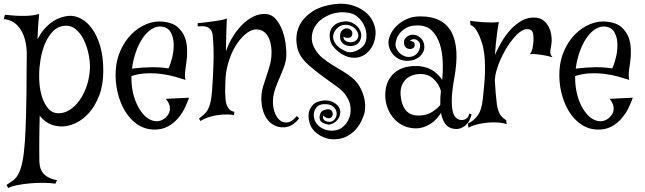

<svg xmlns="http://www.w3.org/2000/svg" viewBox="-60 -639 3400 1012"><path d="M307.6 -555.7Q337.9 -556.6 369.1 -539.6Q400.4 -522.5 426.3 -486.3Q452.1 -450.2 468.3 -395Q484.4 -339.8 484.4 -265.6Q484.4 -191.4 462.9 -135.7Q441.4 -80.1 408.7 -43.5Q376 -6.8 335.9 11.2Q295.9 29.3 258.8 27.3Q220.7 25.4 193.8 9.8Q167 -5.9 149.4 -29.3Q148.4 -2.9 147.9 31.7Q147.5 66.4 147 100.6Q146.5 134.8 147 164.6Q147.5 194.3 147.5 212.9Q149.4 257.8 173.8 280.8Q198.2 303.7 240.2 310.5L232.4 329.1Q207 325.2 169.9 324.7Q132.8 324.2 96.2 327.6Q59.6 331.1 28.3 337.4Q-2.9 343.8 -16.6 352.5L-25.4 335.9Q-5.9 323.2 9.8 311.5Q25.4 299.8 37.6 276.9Q49.8 253.9 58.1 213.9Q66.4 173.8 71.3 106.4Q75.2 39.1 77.1 -25.9Q79.1 -90.8 79.6 -148.4Q80.1 -206.1 80.1 -256.3Q80.1 -306.6 81.1 -344.7Q82 -384.8 74.2 -419.4Q66.4 -454.1 50.8 -480Q35.2 -505.9 12.2 -521Q-10.7 -536.1 -40 -538.1L-34.2 -561.5Q-1 -557.6 24.9 -556.2Q50.8 -554.7 72.3 -555.2Q93.8 -555.7 111.8 -558.1Q129.9 -560.5 146.5 -565.4Q142.6 -528.3 140.6 -494.1Q138.7 -460 137.7 -431.6Q166 -487.3 210.4 -520Q254.9 -552.7 307.6 -555.7ZM414.1 -282.2Q415 -312.5 407.2 -352.1Q399.4 -391.6 382.8 -426.8Q366.2 -461.9 339.8 -484.4Q313.5 -506.8 277.3 -502.9Q240.2 -498 215.3 -470.2Q190.4 -442.4 175.3 -404.3Q160.2 -366.2 153.3 -323.2Q146.5 -280.3 146.5 -247.1Q145.5 -229.5 148.4 -194.8Q151.4 -160.2 162.1 -126.5Q172.9 -92.8 193.8 -67.4Q214.8 -42 250 -42Q279.3 -42 307.6 -60.1Q335.9 -78.1 358.9 -109.9Q381.8 -141.6 397 -185.5Q412.1 -229.5 414.1 -282.2Z M549.8 -264.6Q552.7 -322.3 574.7 -372.1Q596.7 -421.9 631.8 -457.5Q667 -493.2 711.4 -511.7Q755.9 -530.3 803.7 -524.4Q851.6 -518.6 877.4 -495.1Q903.3 -471.7 914.1 -442.9Q924.8 -414.1 925.8 -385.7Q926.8 -357.4 925.8 -341.8Q924.8 -327.1 922.4 -309.6Q919.9 -292 917.5 -274.9Q915 -257.8 915 -242.7Q915 -227.5 918 -217.8Q893.6 -225.6 861.3 -234.9Q829.1 -244.1 791.5 -249Q753.9 -253.9 713.4 -252.4Q672.9 -251 632.8 -238.3Q631.8 -201.2 638.2 -164.6Q644.5 -127.9 659.2 -94.7Q671.9 -66.4 688.5 -44.9Q705.1 -23.4 724.1 -12.2Q743.2 -1 763.2 0Q783.2 1 803.7 -11.7Q820.3 -23.4 829.1 -40Q836.9 -53.7 835.4 -73.2Q834 -92.8 814.5 -118.2L936.5 -124Q929.7 -104.5 916.5 -75.2Q903.3 -45.9 880.9 -18.6Q858.4 8.8 825.2 27.3Q792 45.9 745.1 43.9Q698.2 41 660.6 14.2Q623 -12.7 597.7 -55.7Q572.3 -98.6 559.6 -152.8Q546.9 -207 549.8 -264.6ZM792 -499Q764.6 -502 738.8 -485.4Q712.9 -468.8 691.9 -438Q670.9 -407.2 656.2 -365.2Q641.6 -323.2 635.7 -277.3Q691.4 -284.2 739.3 -284.7Q787.1 -285.2 828.1 -278.3Q838.9 -300.8 847.7 -336.4Q856.4 -372.1 855.5 -406.7Q854.5 -441.4 840.3 -467.8Q826.2 -494.1 792 -499Z M1130.9 -368.2Q1142.6 -404.3 1164.1 -440.4Q1185.5 -476.6 1213.4 -505.4Q1241.2 -534.2 1273.9 -550.8Q1306.6 -567.4 1341.8 -565.4Q1374 -562.5 1395 -537.1Q1416 -511.7 1428.7 -477.1Q1441.4 -442.4 1445.8 -405.8Q1450.2 -369.1 1449.2 -344.7Q1447.3 -314.5 1437 -286.6Q1426.8 -258.8 1414.6 -231Q1402.3 -203.1 1391.6 -173.8Q1380.9 -144.5 1378.9 -112.3Q1377 -80.1 1386.2 -51.3Q1395.5 -22.5 1413.1 -6.8Q1430.7 8.8 1454.6 6.3Q1478.5 3.9 1503.9 -27.3L1516.6 -16.6Q1506.8 0 1484.4 16.1Q1461.9 32.2 1431.6 32.2Q1411.1 32.2 1391.1 23.9Q1371.1 15.6 1355 -2.4Q1338.9 -20.5 1328.6 -48.8Q1318.4 -77.1 1317.4 -118.2Q1317.4 -152.3 1326.2 -181.6Q1335 -210.9 1345.2 -240.2Q1355.5 -269.5 1363.8 -301.3Q1372.1 -333 1371.1 -372.1Q1369.1 -408.2 1359.9 -431.2Q1350.6 -454.1 1337.4 -466.3Q1324.2 -478.5 1309.1 -481.9Q1293.9 -485.4 1281.2 -483.4Q1254.9 -478.5 1227.5 -453.6Q1200.2 -428.7 1178.2 -391.1Q1156.2 -353.5 1142.6 -305.7Q1128.9 -257.8 1127.9 -208V-210Q1127.9 -185.5 1127 -167Q1126 -148.4 1127.9 -135.7Q1127.9 -107.4 1133.3 -91.3Q1138.7 -75.2 1145.5 -66.4Q1152.3 -57.6 1160.6 -54.2Q1168.9 -50.8 1174.8 -49.8L1173.8 -32.2Q1160.2 -35.2 1139.2 -35.6Q1118.2 -36.1 1093.8 -33.2Q1069.3 -30.3 1043.5 -22.5Q1017.6 -14.6 996.1 -1L989.3 -14.6Q1003.9 -26.4 1015.1 -35.6Q1026.4 -44.9 1034.7 -59.6Q1043 -74.2 1048.8 -97.7Q1054.7 -121.1 1057.6 -159.2Q1063.5 -236.3 1065.4 -311Q1067.4 -385.7 1061.5 -450.2Q1059.6 -470.7 1051.3 -481.4Q1043 -492.2 1031.2 -496.6Q1019.5 -501 1006.8 -501Q994.1 -501 982.4 -500L981.4 -516.6Q1002.9 -518.6 1025.9 -521.5Q1048.8 -524.4 1070.3 -527.3Q1091.8 -530.3 1108.9 -533.7Q1126 -537.1 1135.7 -542Q1133.8 -510.7 1133.3 -480Q1132.8 -449.2 1131.8 -423.8Q1130.9 -394.5 1130.9 -368.2Z M1861.3 -43.9Q1855.5 -23.4 1844.2 0Q1833 23.4 1814.5 43.9Q1795.9 64.5 1770 78.6Q1744.1 92.8 1710.9 94.7Q1687.5 96.7 1666.5 91.3Q1645.5 85.9 1628.4 76.2Q1611.3 66.4 1598.6 53.7Q1585.9 41 1579.1 28.3Q1567.4 2.9 1566.4 -22.9Q1565.4 -48.8 1576.2 -68.4Q1591.8 -93.8 1609.9 -100.6Q1627.9 -107.4 1644.5 -109.4Q1660.2 -111.3 1676.8 -107.4Q1693.4 -103.5 1706.1 -94.7Q1718.8 -85.9 1726.6 -72.8Q1734.4 -59.6 1733.4 -43Q1732.4 -29.3 1726.1 -18.1Q1719.7 -6.8 1710 1.5Q1700.2 9.8 1689.5 14.2Q1678.7 18.6 1669.9 17.6Q1656.2 15.6 1641.6 8.3Q1627 1 1625 -13.7Q1623 -28.3 1628.4 -40.5Q1633.8 -52.7 1645.5 -57.6Q1663.1 -64.5 1673.3 -63Q1683.6 -61.5 1688 -55.7Q1692.4 -49.8 1693.4 -43Q1694.3 -36.1 1693.4 -32.2Q1690.4 -22.5 1683.6 -18.6Q1677.7 -14.6 1668 -16.1Q1658.2 -17.6 1643.6 -29.3Q1640.6 -18.6 1644.5 -11.7Q1648.4 -4.9 1654.3 -2Q1661.1 2 1671.9 2.9Q1692.4 4.9 1704.1 -10.3Q1715.8 -25.4 1714.4 -43.9Q1712.9 -62.5 1696.3 -77.1Q1679.7 -91.8 1644.5 -89.8Q1623 -87.9 1611.3 -76.2Q1599.6 -64.5 1595.7 -48.3Q1591.8 -32.2 1596.2 -14.6Q1600.6 2.9 1611.3 15.6Q1623 29.3 1637.7 37.1Q1652.3 44.9 1668 47.9Q1683.6 50.8 1699.2 49.3Q1714.8 47.9 1728.5 42Q1744.1 35.2 1759.8 17.6Q1775.4 0 1783.2 -24.9Q1791 -49.8 1786.6 -80.6Q1782.2 -111.3 1757.8 -143.6Q1745.1 -161.1 1711.9 -185.1Q1678.7 -209 1640.6 -236.8Q1602.5 -264.6 1567.9 -294.9Q1533.2 -325.2 1517.6 -357.4Q1502.9 -388.7 1502 -429.7Q1501 -470.7 1520.5 -508.8Q1540 -546.9 1584.5 -577.1Q1628.9 -607.4 1704.1 -617.2Q1757.8 -624 1802.2 -609.4Q1846.7 -594.7 1876 -566.4Q1905.3 -538.1 1915.5 -498.5Q1925.8 -459 1911.1 -416Q1907.2 -402.3 1897.9 -387.7Q1888.7 -373 1874.5 -360.4Q1860.4 -347.7 1840.8 -340.3Q1821.3 -333 1797.9 -335Q1780.3 -335.9 1760.7 -344.2Q1741.2 -352.5 1724.6 -365.7Q1708 -378.9 1695.3 -395.5Q1682.6 -412.1 1679.7 -430.7Q1671.9 -471.7 1692.9 -497.1Q1713.9 -522.5 1757.8 -526.4Q1777.3 -527.3 1793.9 -520Q1810.5 -512.7 1822.3 -501Q1834 -489.3 1839.8 -474.1Q1845.7 -459 1843.8 -446.3Q1837.9 -402.3 1794.9 -396.5Q1779.3 -394.5 1761.2 -401.4Q1743.2 -408.2 1735.4 -427.7Q1730.5 -441.4 1733.4 -459.5Q1736.3 -477.5 1752.9 -486.3Q1760.7 -490.2 1770 -489.3Q1779.3 -488.3 1786.1 -483.9Q1793 -479.5 1795.9 -471.7Q1798.8 -463.9 1795.9 -453.1Q1793 -446.3 1787.1 -442.4Q1782.2 -439.5 1773.4 -439Q1764.6 -438.5 1750 -445.3Q1751 -432.6 1757.3 -426.8Q1763.7 -420.9 1771.5 -418.9Q1780.3 -416 1790 -416Q1807.6 -418 1816.9 -426.3Q1826.2 -434.6 1828.1 -445.8Q1830.1 -457 1824.2 -469.7Q1818.4 -482.4 1804.7 -494.1Q1785.2 -508.8 1758.8 -508.3Q1732.4 -507.8 1712.9 -486.3Q1687.5 -455.1 1699.7 -424.8Q1711.9 -394.5 1749 -375Q1754.9 -372.1 1763.2 -368.2Q1771.5 -364.3 1782.7 -363.8Q1793.9 -363.3 1807.6 -367.2Q1821.3 -371.1 1838.9 -382.8Q1865.2 -400.4 1870.1 -429.7Q1875 -459 1865.7 -488.3Q1856.4 -517.6 1834.5 -541Q1812.5 -564.5 1784.2 -570.3Q1752.9 -576.2 1728 -573.7Q1703.1 -571.3 1683.6 -564Q1664.1 -556.6 1648.4 -546.4Q1632.8 -536.1 1621.1 -526.4Q1616.2 -521.5 1606.4 -508.8Q1596.7 -496.1 1589.8 -477.1Q1583 -458 1583.5 -433.1Q1584 -408.2 1600.6 -379.9Q1616.2 -352.5 1641.1 -332.5Q1666 -312.5 1693.8 -295.4Q1721.7 -278.3 1749 -262.2Q1776.4 -246.1 1797.9 -227.5Q1821.3 -208 1835.4 -183.1Q1849.6 -158.2 1856.9 -132.3Q1864.3 -106.4 1864.7 -83Q1865.2 -59.6 1861.3 -43.9Z M2425.8 -36.1Q2422.9 -23.4 2416 -8.3Q2409.2 6.8 2396.5 19Q2383.8 31.2 2365.7 37.6Q2347.7 43.9 2323.2 38.1Q2298.8 32.2 2284.7 10.7Q2270.5 -10.7 2264.6 -43.9Q2255.9 -30.3 2242.7 -15.1Q2229.5 0 2211.4 12.2Q2193.4 24.4 2170.4 31.7Q2147.5 39.1 2120.1 37.1Q2083 34.2 2054.2 17.1Q2025.4 0 2005.9 -26.9Q1986.3 -53.7 1977.1 -87.9Q1967.8 -122.1 1971.7 -159.2Q1975.6 -196.3 1991.7 -222.7Q2007.8 -249 2032.2 -265.1Q2056.6 -281.2 2087.9 -287.1Q2119.1 -293 2152.3 -290Q2196.3 -285.2 2225.6 -264.2Q2254.9 -243.2 2270.5 -217.8Q2275.4 -262.7 2273.4 -314Q2271.5 -365.2 2257.8 -407.7Q2244.1 -450.2 2215.8 -478Q2187.5 -505.9 2138.7 -504.9Q2104.5 -504.9 2082.5 -492.7Q2060.5 -480.5 2047.4 -463.9Q2034.2 -447.3 2029.3 -430.2Q2024.4 -413.1 2024.4 -403.3Q2024.4 -393.6 2030.3 -381.3Q2036.1 -369.1 2046.9 -358.9Q2057.6 -348.6 2072.3 -342.8Q2086.9 -336.9 2105.5 -339.8Q2118.2 -341.8 2127.9 -348.6Q2137.7 -355.5 2143.6 -364.3Q2149.4 -373 2151.9 -382.8Q2154.3 -392.6 2154.3 -401.4Q2154.3 -411.1 2148.4 -418.5Q2142.6 -425.8 2134.8 -429.7Q2127 -433.6 2117.2 -432.1Q2107.4 -430.7 2099.6 -422.9Q2108.4 -423.8 2117.2 -419.4Q2126 -415 2126 -401.4Q2126 -390.6 2117.2 -385.3Q2108.4 -379.9 2097.7 -380.9Q2086.9 -381.8 2078.1 -390.1Q2069.3 -398.4 2069.3 -416Q2069.3 -432.6 2083.5 -444.3Q2097.7 -456.1 2116.2 -456.1Q2138.7 -456.1 2157.7 -438.5Q2176.8 -420.9 2176.8 -389.6Q2176.8 -378.9 2171.4 -366.7Q2166 -354.5 2155.3 -343.8Q2144.5 -333 2127 -325.7Q2109.4 -318.4 2085.9 -318.4Q2062.5 -318.4 2043.9 -327.6Q2025.4 -336.9 2012.7 -351.1Q2000 -365.2 1993.7 -382.3Q1987.3 -399.4 1987.3 -415Q1987.3 -430.7 1997.1 -454.6Q2006.8 -478.5 2027.8 -500Q2048.8 -521.5 2080.6 -537.1Q2112.3 -552.7 2156.2 -552.7Q2274.4 -552.7 2319.3 -470.2Q2364.3 -387.7 2334 -224.6Q2322.3 -159.2 2321.3 -118.2Q2320.3 -77.1 2326.2 -52.7Q2332 -28.3 2343.3 -18.6Q2354.5 -8.8 2367.2 -6.8Q2377.9 -4.9 2387.7 -8.8Q2395.5 -10.7 2402.8 -18.1Q2410.2 -25.4 2413.1 -41ZM2260.7 -85.9Q2259.8 -121.1 2263.7 -160.2Q2255.9 -190.4 2231.9 -216.3Q2208 -242.2 2177.7 -247.1Q2155.3 -251 2131.3 -246.6Q2107.4 -242.2 2088.9 -229Q2070.3 -215.8 2059.6 -192.4Q2048.8 -168.9 2051.8 -134.8Q2056.6 -82 2081.5 -54.7Q2106.4 -27.3 2155.3 -30.3Q2192.4 -32.2 2218.3 -49.3Q2244.1 -66.4 2260.7 -85.9Z M2847.7 -420.9Q2846.7 -404.3 2844.2 -392.6Q2841.8 -380.9 2840.8 -371.6Q2839.8 -362.3 2841.8 -354.5Q2843.8 -346.7 2852.5 -336.9Q2826.2 -344.7 2804.7 -348.1Q2783.2 -351.6 2766.6 -353.5Q2748 -354.5 2733.4 -353.5Q2743.2 -367.2 2746.6 -383.8Q2750 -400.4 2752 -424.8Q2752.9 -442.4 2750 -460.9Q2747.1 -479.5 2730.5 -484.4Q2723.6 -485.4 2715.8 -485.4Q2708 -485.4 2698.2 -481Q2688.5 -476.6 2675.8 -466.8Q2663.1 -457 2647.5 -438.5Q2625 -412.1 2607.4 -382.3Q2589.8 -352.5 2577.1 -323.2Q2564.5 -293.9 2557.1 -268.1Q2549.8 -242.2 2548.8 -223.6Q2548.8 -220.7 2547.9 -219.7Q2549.8 -181.6 2552.7 -148.4Q2555.7 -115.2 2558.6 -91.8Q2561.5 -69.3 2566.9 -54.7Q2572.3 -40 2579.1 -30.8Q2585.9 -21.5 2593.8 -15.6Q2601.6 -9.8 2608.4 -4.9L2610.4 15.6Q2596.7 9.8 2571.3 7.3Q2545.9 4.9 2517.1 6.8Q2488.3 8.8 2459 15.6Q2429.7 22.5 2409.2 34.2L2406.2 11.7Q2433.6 1 2456.5 -28.8Q2479.5 -58.6 2485.4 -122.1Q2488.3 -153.3 2491.7 -186.5Q2495.1 -219.7 2496.1 -253.9Q2497.1 -288.1 2495.1 -324.2Q2493.2 -360.4 2484.4 -398.4Q2476.6 -425.8 2466.8 -449.2Q2459 -468.8 2446.8 -485.8Q2434.6 -502.9 2419.9 -506.8L2418 -529.3Q2429.7 -527.3 2447.8 -525.4Q2465.8 -523.4 2486.3 -522Q2506.8 -520.5 2528.3 -520.5Q2549.8 -520.5 2569.3 -522.5Q2565.4 -504.9 2559.1 -457Q2552.7 -409.2 2548.8 -349.6Q2561.5 -378.9 2582 -415Q2602.5 -451.2 2629.9 -481.4Q2657.2 -511.7 2691.4 -530.8Q2725.6 -549.8 2766.6 -545.9Q2791 -543 2807.1 -529.3Q2823.2 -515.6 2832.5 -497.1Q2841.8 -478.5 2845.2 -458Q2848.6 -437.5 2847.7 -420.9Z M2888.7 -264.6Q2891.6 -322.3 2913.6 -372.1Q2935.5 -421.9 2970.7 -457.5Q3005.9 -493.2 3050.3 -511.7Q3094.7 -530.3 3142.6 -524.4Q3190.4 -518.6 3216.3 -495.1Q3242.2 -471.7 3252.9 -442.9Q3263.7 -414.1 3264.6 -385.7Q3265.6 -357.4 3264.6 -341.8Q3263.7 -327.1 3261.2 -309.6Q3258.8 -292 3256.3 -274.9Q3253.9 -257.8 3253.9 -242.7Q3253.9 -227.5 3256.8 -217.8Q3232.4 -225.6 3200.2 -234.9Q3168 -244.1 3130.4 -249Q3092.8 -253.9 3052.2 -252.4Q3011.7 -251 2971.7 -238.3Q2970.7 -201.2 2977.1 -164.6Q2983.4 -127.9 2998 -94.7Q3010.7 -66.4 3027.3 -44.9Q3043.9 -23.4 3063 -12.2Q3082 -1 3102.1 0Q3122.1 1 3142.6 -11.7Q3159.2 -23.4 3168 -40Q3175.8 -53.7 3174.3 -73.2Q3172.9 -92.8 3153.3 -118.2L3275.4 -124Q3268.6 -104.5 3255.4 -75.2Q3242.2 -45.9 3219.7 -18.6Q3197.3 8.8 3164.1 27.3Q3130.9 45.9 3084 43.9Q3037.1 41 2999.5 14.2Q2961.9 -12.7 2936.5 -55.7Q2911.1 -98.6 2898.4 -152.8Q2885.7 -207 2888.7 -264.6ZM3130.9 -499Q3103.5 -502 3077.6 -485.4Q3051.8 -468.8 3030.8 -438Q3009.8 -407.2 2995.1 -365.2Q2980.5 -323.2 2974.6 -277.3Q3030.3 -284.2 3078.1 -284.7Q3126 -285.2 3167 -278.3Q3177.7 -300.8 3186.5 -336.4Q3195.3 -372.1 3194.3 -406.7Q3193.4 -441.4 3179.2 -467.8Q3165 -494.1 3130.9 -499Z"/></svg>

Font: Mystery Quest
Style: Regular
Weight: 400
Designer: Squid
Foundry: Font Diner, Inc DBA Sideshow
Version: Version 1.000